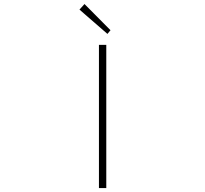

<svg xmlns="http://www.w3.org/2000/svg" viewBox="-20 -953 1040 973"><path d="M481.4 0V-725.6H518.6V0ZM524.4 -781.2 382.8 -904.3 408.2 -932.6 540 -799.8Z"/></svg>

Font: GenEi Gothic M ExtraLight
Style: Regular
Weight: 200
Designer: o_tamon (Modified); [Source Han Sans]
Ryoko NISHIZUKA  (kana & ideographs); Paul D. Hunt (Latin, Greek & Cyrillic); Wenl
Version: Version 1.1a;Original Version 1.004